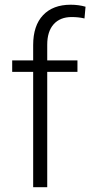

<svg xmlns="http://www.w3.org/2000/svg" viewBox="-20 -780 376 800"><path d="M118.2 0V-480.5H30.8V-528.3H118.2V-592.3Q118.2 -673.3 159.4 -716.8Q200.7 -760.3 274.4 -760.3Q307.6 -760.3 336.4 -752L332 -703.1Q307.6 -709 278.8 -709Q230.5 -709 203.6 -679Q176.8 -648.9 176.8 -593.8V-528.3H302.7V-480.5H176.8V0Z"/></svg>

Font: Roboto Light
Style: Regular
Weight: 300
Designer: Google
Version: Version 2.134; 2016; ttfautohint (v1.6)